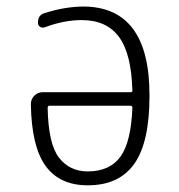

<svg xmlns="http://www.w3.org/2000/svg" viewBox="-20 -550 540 580"><path d="M128.9 -230.5Q124 -230.5 124 -223.6Q126 -115.2 158.2 -73.7Q190.4 -32.2 245.1 -32.2Q311.5 -32.2 343.8 -76.7Q376 -121.1 379.9 -224.6Q379.9 -229.5 375 -230.5ZM245.1 9.8Q160.2 9.8 117.7 -48.8Q75.2 -107.4 73.2 -235.4Q73.2 -250 83.5 -260.7Q93.8 -271.5 109.4 -271.5H375Q379.9 -271.5 379.9 -276.4Q377 -387.7 339.4 -438.5Q301.8 -489.3 227.5 -489.3Q172.9 -489.3 116.2 -467.8Q108.4 -464.8 101.6 -468.8Q94.7 -472.7 94.7 -481.4Q94.7 -505.9 116.2 -510.7Q172.9 -529.3 230.5 -530.3Q432.6 -530.3 431.6 -259.8Q431.6 -120.1 385.7 -55.2Q339.8 9.8 245.1 9.8Z"/></svg>

Font: Rounded-L Mgen+ 1mn light
Style: Regular
Weight: 200
Designer: [Source Han Sans]
Ryoko NISHIZUKA  (kana & ideographs); Paul D. Hunt (Latin, Greek & Cyrillic); Wenlong ZHANG  (bopomofo
Version: Version 1.059.20150602